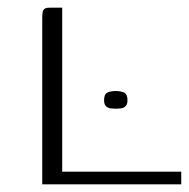

<svg xmlns="http://www.w3.org/2000/svg" viewBox="-20 -480 492 500"><path d="M142 -460V-33H452V0H90V-433Q90 -442 91 -448Q92 -454 96 -457Q100 -460 110 -460ZM251 -219Q251 -235 260 -239Q269 -243 281 -243Q294 -243 303 -239Q312 -235 312 -219Q312 -209 307.5 -204Q303 -199 296 -198Q289 -197 282 -197Q274 -197 267 -198Q260 -199 255.5 -204Q251 -209 251 -219Z"/></svg>

Font: Genos Thin Light
Style: Regular
Weight: 300
Version: Version 1.010